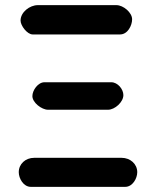

<svg xmlns="http://www.w3.org/2000/svg" viewBox="-20 -727 606 747"><path d="M53 -57C53 -33 71 0 100 0H467C496 0 514 -33 514 -57C514 -89 487 -113 453 -113H113C79 -113 53 -89 53 -57ZM106 -353C106 -328 142 -300 167 -300H400C427 -300 460 -330 460 -357C460 -380 438 -407 413 -407H153C128 -407 106 -376 106 -353ZM60 -647C60 -627 86 -593 107 -593H447C477 -593 494 -628 494 -652C494 -678 460 -707 433 -707H127C96 -707 60 -680 60 -647Z"/></svg>

Font: Asimov Print
Style: Regular
Weight: 500
Designer: Google
Version: Version 2.000980: 2014